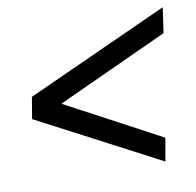

<svg xmlns="http://www.w3.org/2000/svg" viewBox="-62 -596 635 621"><g transform="rotate(-10 255.5 -285.5)"><path d="M433 -39 32 -249 44 -320 511 -532 499 -449 135 -282V-281L446 -115Z"/></g></svg>

Font: Nunito Sans 7pt Condensed SemiBold
Style: Italic
Weight: 600
Width: 3
Italic angle: -9°
Designer: Vernon Adams
Foundry: Vernon Adams
Version: Version 3.101;gftools[0.9.27]